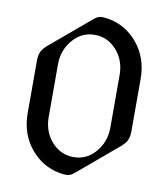

<svg xmlns="http://www.w3.org/2000/svg" viewBox="-84 -818 788 899"><g transform="rotate(10 310.0 -368.5)"><path d="M310.1 -78.1Q372.1 -78.1 413.6 -126.5Q456.5 -175.8 456.5 -244.1V-493.2Q456.5 -563.5 414.6 -610.8Q371.6 -659.2 310.1 -659.2Q248 -659.2 206.5 -610.8Q163.6 -561.5 163.6 -493.2V-244.1Q163.6 -173.8 205.6 -126.5Q248.5 -78.1 310.1 -78.1ZM293.5 9.8Q277.3 9.8 258.8 6.3Q177.2 -8.8 122.6 -73.7Q63.5 -144 63.5 -244.1V-493.2Q63.5 -519.5 72.3 -537.6Q79.6 -552.7 99.6 -569.8L289.1 -729.5Q310.1 -747.1 326.7 -747.1Q342.8 -747.1 361.3 -743.7Q442.9 -728.5 497.6 -663.6Q556.6 -593.3 556.6 -493.2V-244.1Q556.6 -217.8 547.9 -199.7Q540.5 -184.6 520.5 -167.5L331.1 -7.8Q310.1 9.8 293.5 9.8Z"/></g></svg>

Font: Gothica
Style: Book
Weight: 400
Designer: Wojciech Kalinowski "wmk69" (wmk69@o2.pl)
Foundry: Wojciech Kalinowski "wmk69" (wmk69@o2.pl)
Version: Version 2.1.0; 2021-05-14